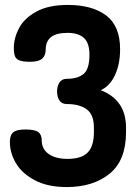

<svg xmlns="http://www.w3.org/2000/svg" viewBox="-20 -751 561 777"><path d="M360 -216V-235Q360 -287 331 -308.5Q302 -330 250 -330Q230 -330 220.5 -344.5Q211 -359 211 -381Q211 -402 220.5 -417Q230 -432 250 -432Q294 -432 318 -451.5Q342 -471 342 -530Q342 -577 319.5 -597.5Q297 -618 254 -618Q207 -618 186 -600.5Q165 -583 165 -551Q165 -527 151 -514Q137 -501 103 -501Q74 -501 60 -506Q46 -511 41 -522.5Q36 -534 36 -557Q36 -597 57 -637Q78 -677 127 -704Q176 -731 255 -731Q353 -731 409.5 -688.5Q466 -646 466 -552Q466 -492 445.5 -447.5Q425 -403 388 -386Q490 -346 490 -235V-216Q490 -102 423.5 -48Q357 6 250 6Q173 6 121 -21.5Q69 -49 44.5 -90.5Q20 -132 20 -176Q20 -205 34 -216Q48 -227 82 -227Q121 -227 135 -216.5Q149 -206 149 -181Q149 -159 161.5 -142.5Q174 -126 197.5 -117Q221 -108 253 -108Q309 -108 334.5 -133.5Q360 -159 360 -216Z"/></svg>

Font: Dosis
Style: Regular
Weight: 400
Designer: Edgar Tolentino, Pablo Impallari, Igino Marini
Foundry: Edgar Tolentino, Pablo Impallari, Igino Marini
Version: Version 1.007;Glyphs 3.1.1 (3134)